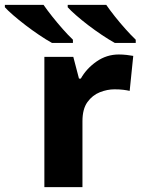

<svg xmlns="http://www.w3.org/2000/svg" viewBox="-105 -768 579 788"><path d="M382.8 -544.4Q398.4 -544.4 415.3 -542.5Q432.1 -540.5 441.9 -538.6L427.2 -395Q416.5 -397.5 401.6 -399.4Q386.7 -401.4 364.7 -401.4Q335 -401.4 304.7 -389.4Q274.4 -377.4 253.9 -349.1Q233.4 -320.8 233.4 -270.5V0H77.1V-534.7H195.8L219.2 -445.3H226.6Q249.5 -486.3 291 -515.4Q332.5 -544.4 382.8 -544.4ZM172.9 -748H331.1Q346.2 -726.1 366.9 -700Q387.7 -673.8 410.2 -648.7Q432.6 -623.5 452.1 -605V-591.8H366.2Q342.3 -605 313.5 -624.3Q284.7 -643.6 256.6 -665Q228.5 -686.5 206.3 -706.1Q184.1 -725.6 172.9 -738.3ZM-85 -748H73.7Q88.9 -726.1 109.6 -700Q130.4 -673.8 152.6 -648.7Q174.8 -623.5 194.3 -605V-591.8H108.4Q84.5 -605 55.9 -624.3Q27.3 -643.6 -0.7 -665Q-28.8 -686.5 -51.3 -706.1Q-73.7 -725.6 -85 -738.3Z"/></svg>

Font: Lunasima
Style: Bold
Weight: 700
Designer: The DocRepair Project, Monotype Design Team
Foundry: Google
Version: Version 2.009